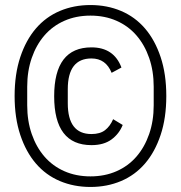

<svg xmlns="http://www.w3.org/2000/svg" viewBox="-20 -730 717 762"><path d="M339 12Q273 12 217.5 -11.5Q162 -35 122.5 -81Q83 -127 60.5 -194.5Q38 -262 38 -349Q38 -436 60.5 -503.5Q83 -571 122.5 -617Q162 -663 217.5 -686.5Q273 -710 339 -710Q405 -710 460.5 -686.5Q516 -663 555.5 -617Q595 -571 617.5 -503.5Q640 -436 640 -349Q640 -262 617.5 -194.5Q595 -127 555.5 -81Q516 -35 460.5 -11.5Q405 12 339 12ZM339 -30Q396 -30 442.5 -50.5Q489 -71 521.5 -108.5Q554 -146 572 -198Q590 -250 590 -312V-386Q590 -448 572 -500Q554 -552 521.5 -589.5Q489 -627 442.5 -647.5Q396 -668 339 -668Q282 -668 235.5 -647.5Q189 -627 156.5 -589.5Q124 -552 106 -500Q88 -448 88 -386V-312Q88 -250 106 -198Q124 -146 156.5 -108.5Q189 -71 235.5 -50.5Q282 -30 339 -30ZM343 -154Q195 -154 195 -348Q195 -542 343 -542Q432 -542 462 -462L423 -441Q400 -498 343 -498Q249 -498 249 -376V-320Q249 -198 343 -198Q377 -198 397 -213.5Q417 -229 429 -257L467 -234Q453 -199 422.5 -176.5Q392 -154 343 -154Z"/></svg>

Font: IBM Plex Sans Cond Light
Style: Regular
Weight: 300
Width: 3
Designer: Mike Abbink, Paul van der Laan, Pieter van Rosmalen
Foundry: Bold Monday
Version: Version 1.3